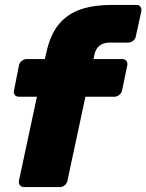

<svg xmlns="http://www.w3.org/2000/svg" viewBox="-20 -760 595 780"><path d="M78 0Q67 0 61 -7.5Q55 -15 57 -26L130 -367H57Q46 -367 40 -374.5Q34 -382 37 -393L57 -494Q59 -505 68.5 -512.5Q78 -520 89 -520H162L168 -545Q184 -620 220 -662.5Q256 -705 309.5 -722.5Q363 -740 431 -740H534Q545 -740 550.5 -732.5Q556 -725 554 -714L532 -613Q530 -602 521 -594.5Q512 -587 501 -587H427Q400 -587 384.5 -574.5Q369 -562 364 -540L360 -520H477Q488 -520 493.5 -512.5Q499 -505 497 -494L476 -393Q474 -382 464.5 -374.5Q455 -367 445 -367H327L254 -26Q252 -15 243 -7.5Q234 0 223 0Z"/></svg>

Font: Rubik Light ExtraBold
Style: Italic
Weight: 800
Italic angle: -12°
Version: Version 2.104